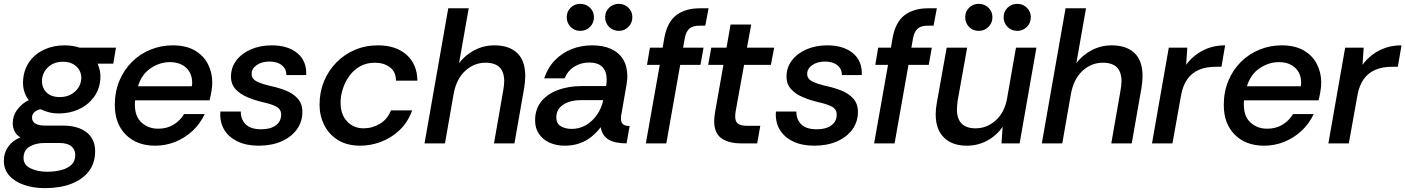

<svg xmlns="http://www.w3.org/2000/svg" viewBox="-53 -743 7283 995"><path d="M179 232Q121 232 72.5 215.5Q24 199 -4.5 167.5Q-33 136 -33 90Q-33 49 -10.5 17Q12 -15 53 -31Q33 -42 23 -62Q13 -82 13 -104Q13 -144 37.5 -176Q62 -208 96 -224Q79 -246 71.5 -273Q64 -300 67 -332Q72 -386 101 -425.5Q130 -465 177 -486.5Q224 -508 282 -508Q324 -508 360 -496H548L534 -413H453Q461 -394 465 -374Q469 -354 467 -332Q462 -277 432 -237.5Q402 -198 355 -176.5Q308 -155 251 -155Q225 -155 201 -161Q177 -167 158 -177Q139 -174 126 -162.5Q113 -151 113 -134Q113 -92 182 -92H274Q351 -92 395.5 -57.5Q440 -23 440 41Q440 102 407.5 144.5Q375 187 316.5 209.5Q258 232 179 232ZM192 147Q229 147 262 139Q295 131 316 112Q337 93 337 60Q337 32 316.5 15Q296 -2 255 -2H177Q133 -2 101 16.5Q69 35 69 76Q69 112 105.5 129.5Q142 147 192 147ZM257 -240Q302 -240 333 -266Q364 -292 368 -332Q371 -371 344.5 -397Q318 -423 273 -423Q228 -423 198.5 -397Q169 -371 165 -332Q162 -292 186 -266Q210 -240 257 -240Z M751 12Q656 12 599 -45Q542 -102 542 -199Q542 -268 566 -325Q590 -382 631.5 -423Q673 -464 727.5 -486Q782 -508 842 -508Q911 -508 956.5 -481.5Q1002 -455 1024.5 -411Q1047 -367 1047 -315Q1047 -293 1042.5 -267.5Q1038 -242 1033 -223H647Q646 -217 646 -211.5Q646 -206 646 -200Q646 -139 681 -107.5Q716 -76 767 -76Q812 -76 846.5 -97Q881 -118 901 -152H1008Q984 -101 944.5 -64.5Q905 -28 855.5 -8Q806 12 751 12ZM662 -296H941Q942 -301 942.5 -305Q943 -309 943 -312Q943 -363 911.5 -392Q880 -421 828 -421Q775 -421 728 -389.5Q681 -358 662 -296Z M1287 12Q1223 12 1177 -10.5Q1131 -33 1108 -72.5Q1085 -112 1089 -165H1195Q1194 -126 1219.5 -99.5Q1245 -73 1301 -73Q1349 -73 1376.5 -93.5Q1404 -114 1404 -149Q1404 -178 1377 -191.5Q1350 -205 1306 -214Q1286 -219 1267 -225Q1248 -231 1230 -239Q1193 -254 1168.5 -280Q1144 -306 1144 -346Q1144 -393 1171.5 -429.5Q1199 -466 1247 -487Q1295 -508 1355 -508Q1439 -508 1488 -467.5Q1537 -427 1534 -354H1431Q1431 -386 1407.5 -405Q1384 -424 1344 -424Q1303 -424 1277 -405.5Q1251 -387 1251 -360Q1251 -334 1278.5 -320.5Q1306 -307 1351 -297Q1393 -288 1430 -273Q1467 -258 1490.5 -231.5Q1514 -205 1514 -163Q1514 -112 1485.5 -72.5Q1457 -33 1406 -10.5Q1355 12 1287 12Z M1815 12Q1745 12 1698 -17.5Q1651 -47 1627 -95.5Q1603 -144 1603 -200Q1603 -266 1626 -321.5Q1649 -377 1690 -419Q1731 -461 1786 -484.5Q1841 -508 1906 -508Q1999 -508 2054 -459Q2109 -410 2110 -325H1999Q1999 -371 1967.5 -394.5Q1936 -418 1890 -418Q1846 -418 1812.5 -399Q1779 -380 1757 -349Q1735 -318 1723.5 -282Q1712 -246 1712 -211Q1712 -149 1746 -113.5Q1780 -78 1831 -78Q1877 -78 1916.5 -102Q1956 -126 1973 -171H2083Q2060 -108 2016.5 -67.5Q1973 -27 1920 -7.5Q1867 12 1815 12Z M2147 0 2270 -700H2376L2326 -416Q2358 -458 2406 -483Q2454 -508 2509 -508Q2585 -508 2627 -468.5Q2669 -429 2669 -349Q2669 -319 2663 -285L2613 0H2507L2555 -275Q2557 -288 2558.5 -299.5Q2560 -311 2560 -321Q2560 -370 2536 -394Q2512 -418 2463 -418Q2404 -418 2358 -376Q2312 -334 2298 -257L2253 0Z M2873 12Q2830 12 2795.5 -3.5Q2761 -19 2740.5 -48.5Q2720 -78 2720 -119Q2720 -179 2753 -218.5Q2786 -258 2841 -277.5Q2896 -297 2961 -297H3088Q3090 -308 3090.5 -316Q3091 -324 3091 -331Q3091 -373 3068.5 -396Q3046 -419 3000 -419Q2959 -419 2924.5 -398.5Q2890 -378 2873 -337H2767Q2786 -393 2823 -431Q2860 -469 2909.5 -488.5Q2959 -508 3016 -508Q3073 -508 3113.5 -489.5Q3154 -471 3176 -435.5Q3198 -400 3198 -347Q3198 -335 3196.5 -324Q3195 -313 3193 -299L3168 -155Q3166 -148 3165.5 -140.5Q3165 -133 3165 -127Q3165 -109 3175.5 -99.5Q3186 -90 3210 -90L3194 0Q3132 0 3099.5 -20.5Q3067 -41 3060 -84Q3040 -57 3013 -35Q2986 -13 2951 -0.5Q2916 12 2873 12ZM2910 -75Q2951 -75 2985 -95.5Q3019 -116 3042 -150Q3065 -184 3073 -224H2955Q2923 -224 2894.5 -214.5Q2866 -205 2848 -185.5Q2830 -166 2830 -134Q2830 -103 2853 -89Q2876 -75 2910 -75ZM3154 -583Q3124 -583 3103.5 -603.5Q3083 -624 3083 -654Q3083 -683 3103.5 -703Q3124 -723 3154 -723Q3183 -723 3203.5 -703Q3224 -683 3224 -654Q3224 -624 3203.5 -603.5Q3183 -583 3154 -583ZM2954 -583Q2924 -583 2904 -603.5Q2884 -624 2884 -654Q2884 -683 2904 -703Q2924 -723 2954 -723Q2984 -723 3004.5 -703Q3025 -683 3025 -654Q3025 -624 3004.5 -603.5Q2984 -583 2954 -583Z M3294 0 3366 -407H3300L3315 -496H3381L3390 -548Q3405 -629 3452 -664.5Q3499 -700 3573 -700H3619L3602 -610H3573Q3538 -610 3520.5 -595.5Q3503 -581 3496 -547L3487 -496H3593L3577 -407H3472L3400 0Z M3788 0Q3723 0 3685.5 -26.5Q3648 -53 3648 -117Q3648 -127 3649.5 -139Q3651 -151 3653 -164L3696 -407H3617L3633 -496H3712L3733 -616H3840L3818 -496H3959L3942 -407H3803L3759 -164Q3758 -157 3757.5 -151Q3757 -145 3757 -140Q3757 -112 3772 -101.5Q3787 -91 3821 -91H3887L3871 0Z M4166 12Q4102 12 4056 -10.5Q4010 -33 3987 -72.5Q3964 -112 3968 -165H4074Q4073 -126 4098.5 -99.5Q4124 -73 4180 -73Q4228 -73 4255.5 -93.5Q4283 -114 4283 -149Q4283 -178 4256 -191.5Q4229 -205 4185 -214Q4165 -219 4146 -225Q4127 -231 4109 -239Q4072 -254 4047.5 -280Q4023 -306 4023 -346Q4023 -393 4050.5 -429.5Q4078 -466 4126 -487Q4174 -508 4234 -508Q4318 -508 4367 -467.5Q4416 -427 4413 -354H4310Q4310 -386 4286.5 -405Q4263 -424 4223 -424Q4182 -424 4156 -405.5Q4130 -387 4130 -360Q4130 -334 4157.5 -320.5Q4185 -307 4230 -297Q4272 -288 4309 -273Q4346 -258 4369.5 -231.5Q4393 -205 4393 -163Q4393 -112 4364.5 -72.5Q4336 -33 4285 -10.5Q4234 12 4166 12Z M4477 0 4549 -407H4483L4498 -496H4564L4573 -548Q4588 -629 4635 -664.5Q4682 -700 4756 -700H4802L4785 -610H4756Q4721 -610 4703.5 -595.5Q4686 -581 4679 -547L4670 -496H4776L4760 -407H4655L4583 0Z M4957 12Q4882 12 4839 -30Q4796 -72 4796 -151Q4796 -179 4802 -211L4853 -496H4959L4910 -222Q4909 -212 4907.5 -199Q4906 -186 4906 -177Q4906 -78 5003 -78Q5061 -78 5107 -119Q5153 -160 5166 -233L5212 -496H5318L5231 0H5137L5143 -86Q5112 -41 5063.5 -14.5Q5015 12 4957 12ZM5219 -583Q5189 -583 5168.5 -603.5Q5148 -624 5148 -654Q5148 -683 5168.5 -703Q5189 -723 5219 -723Q5248 -723 5268.5 -703Q5289 -683 5289 -654Q5289 -624 5268.5 -603.5Q5248 -583 5219 -583ZM5019 -583Q4989 -583 4969 -603.5Q4949 -624 4949 -654Q4949 -683 4969 -703Q4989 -723 5019 -723Q5049 -723 5069.5 -703Q5090 -683 5090 -654Q5090 -624 5069.5 -603.5Q5049 -583 5019 -583Z M5346 0 5469 -700H5575L5525 -416Q5557 -458 5605 -483Q5653 -508 5708 -508Q5784 -508 5826 -468.5Q5868 -429 5868 -349Q5868 -319 5862 -285L5812 0H5706L5754 -275Q5756 -288 5757.5 -299.5Q5759 -311 5759 -321Q5759 -370 5735 -394Q5711 -418 5662 -418Q5603 -418 5557 -376Q5511 -334 5497 -257L5452 0Z M5917 0 6004 -496H6100L6094 -407Q6127 -453 6179 -480.5Q6231 -508 6296 -508L6277 -397H6248Q6197 -397 6160 -381Q6123 -365 6100 -332.5Q6077 -300 6068 -251L6023 0Z M6498 12Q6403 12 6346 -45Q6289 -102 6289 -199Q6289 -268 6313 -325Q6337 -382 6378.5 -423Q6420 -464 6474.5 -486Q6529 -508 6589 -508Q6658 -508 6703.5 -481.5Q6749 -455 6771.5 -411Q6794 -367 6794 -315Q6794 -293 6789.5 -267.5Q6785 -242 6780 -223H6394Q6393 -217 6393 -211.5Q6393 -206 6393 -200Q6393 -139 6428 -107.5Q6463 -76 6514 -76Q6559 -76 6593.5 -97Q6628 -118 6648 -152H6755Q6731 -101 6691.5 -64.5Q6652 -28 6602.5 -8Q6553 12 6498 12ZM6409 -296H6688Q6689 -301 6689.5 -305Q6690 -309 6690 -312Q6690 -363 6658.5 -392Q6627 -421 6575 -421Q6522 -421 6475 -389.5Q6428 -358 6409 -296Z M6831 0 6918 -496H7014L7008 -407Q7041 -453 7093 -480.5Q7145 -508 7210 -508L7191 -397H7162Q7111 -397 7074 -381Q7037 -365 7014 -332.5Q6991 -300 6982 -251L6937 0Z"/></svg>

Font: Rethink Sans Medium
Style: Italic
Weight: 500
Italic angle: -10°
Designer: The Rethink Sans project authors (Hans Thiessen). DM Sans designed by Colophon Foundry.
Foundry: Rethink Communications LLC
Version: Version 1.001